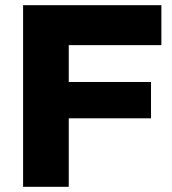

<svg xmlns="http://www.w3.org/2000/svg" viewBox="-20 -720 664 740"><path d="M69 0V-700H602V-546H245V-404H562V-264H245V0Z"/></svg>

Font: REM
Style: Bold
Weight: 700
Designer: Octavio Pardo
Foundry: Ashler Design
Version: Version 1.005;gftools[0.9.28]